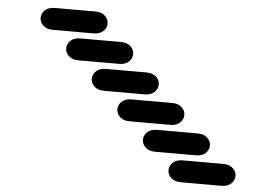

<svg xmlns="http://www.w3.org/2000/svg" viewBox="-51 -801 1126 853"><g transform="rotate(5 512.0 -374.5)"><path d="M784.2 -13.7H965.8Q993.2 -13.7 1008.8 -28.3Q1024.4 -43 1024.4 -62.5Q1024.4 -82 1008.8 -96.7Q993.2 -111.3 965.8 -111.3H784.2Q756.8 -111.3 741.2 -96.7Q725.6 -82 725.6 -62.5Q725.6 -43 741.2 -28.3Q756.8 -13.7 784.2 -13.7ZM659.2 -138.7H840.8Q868.2 -138.7 883.8 -153.3Q899.4 -168 899.4 -187.5Q899.4 -207 883.8 -221.7Q868.2 -236.3 840.8 -236.3H659.2Q631.8 -236.3 616.2 -221.7Q600.6 -207 600.6 -187.5Q600.6 -168 616.2 -153.3Q631.8 -138.7 659.2 -138.7ZM534.2 -263.7H715.8Q743.2 -263.7 758.8 -278.3Q774.4 -293 774.4 -312.5Q774.4 -332 758.8 -346.7Q743.2 -361.3 715.8 -361.3H534.2Q506.8 -361.3 491.2 -346.7Q475.6 -332 475.6 -312.5Q475.6 -293 491.2 -278.3Q506.8 -263.7 534.2 -263.7ZM409.2 -388.7H590.8Q618.2 -388.7 633.8 -403.3Q649.4 -418 649.4 -437.5Q649.4 -457 633.8 -471.7Q618.2 -486.3 590.8 -486.3H409.2Q381.8 -486.3 366.2 -471.7Q350.6 -457 350.6 -437.5Q350.6 -418 366.2 -403.3Q381.8 -388.7 409.2 -388.7ZM284.2 -513.7H465.8Q493.2 -513.7 508.8 -528.3Q524.4 -543 524.4 -562.5Q524.4 -582 508.8 -596.7Q493.2 -611.3 465.8 -611.3H284.2Q256.8 -611.3 241.2 -596.7Q225.6 -582 225.6 -562.5Q225.6 -543 241.2 -528.3Q256.8 -513.7 284.2 -513.7ZM159.2 -638.7H340.8Q368.2 -638.7 383.8 -653.3Q399.4 -668 399.4 -687.5Q399.4 -707 383.8 -721.7Q368.2 -736.3 340.8 -736.3H159.2Q131.8 -736.3 116.2 -721.7Q100.6 -707 100.6 -687.5Q100.6 -668 116.2 -653.3Q131.8 -638.7 159.2 -638.7Z"/></g></svg>

Font: Sixtyfour
Style: Regular
Weight: 400
Designer: Jens Kutilek
Foundry: Jens Kutilek
Version: Version 2.001